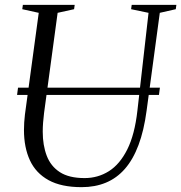

<svg xmlns="http://www.w3.org/2000/svg" viewBox="-20 -763 748 793"><path d="M640 -710 585.5 -306Q574.5 -223.5 552 -163.8Q529.5 -104 495.8 -65.5Q462 -27 417.2 -8.5Q372.5 10 317 10Q233 10 180.5 -19Q128 -48 103.5 -101Q79 -154 79 -226Q79 -241.5 80 -257.5Q81 -273.5 83 -290L140 -710L72 -725L74.5 -743H288.5L286 -725L218 -710L162 -296.5Q159.5 -276.5 158 -257Q156.5 -237.5 156.5 -219Q156.5 -163 173 -119.8Q189.5 -76.5 227.2 -52Q265 -27.5 329.5 -27.5Q384.5 -27.5 429.8 -56Q475 -84.5 505.8 -146Q536.5 -207.5 547.5 -306L593.5 -710L521.5 -725L524 -743H708.5L706 -725ZM640.5 -401 636.5 -371H50.5L54.5 -401Z"/></svg>

Font: Merriweather 144pt Light
Style: Italic
Weight: 300
Italic angle: -7.8°
Version: Version 2.101